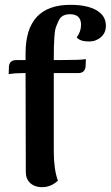

<svg xmlns="http://www.w3.org/2000/svg" viewBox="-20 -762 459 796"><path d="M272 -742Q341 -742 380 -719.5Q419 -697 419 -655Q419 -626 398.5 -608Q378 -590 349 -590Q312 -590 298 -607Q316 -631 316 -659Q316 -703 270 -703Q254 -703 242 -697Q230 -691 223 -676Q216 -661 211.5 -648Q207 -635 205.5 -609.5Q204 -584 203.5 -568Q203 -552 203 -520V-513H233Q316 -513 336 -517L335 -488Q333 -459 304 -459H203V-135Q203 -60 220 -13Q191 14 154 14Q124 14 105.5 -3Q87 -20 87 -48L86 -459H76Q42 -459 16 -455L17 -484Q18 -513 48 -513H86V-541Q86 -742 272 -742Z"/></svg>

Font: Arima Koshi Semi Bold
Style: Regular
Weight: 600
Designer: Joana Correia and Natanael Gama
Foundry: NDISCOVER
Version: Version 1.019;PS 001.019;hotconv 1.0.88;makeotf.lib2.5.64775